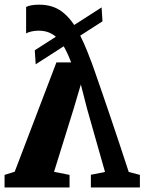

<svg xmlns="http://www.w3.org/2000/svg" viewBox="-24 -822 634 842"><path d="M147.5 -801.5Q205 -801.5 244.2 -773.5Q283.5 -745.5 313.8 -692.2Q344 -639 372.5 -561Q375.5 -555 387 -522.2Q398.5 -489.5 416.2 -438.2Q434 -387 455 -325Q476 -263 498.2 -196.5Q520.5 -130 540.5 -68L589.5 -55V0H374.5V-55.5L436.5 -68L358 -344.5L330.5 -451.5L298.5 -343.5L213 -68.5L281 -55V0H-4V-55L40.5 -69L223.5 -548.5H288Q275 -583 261 -609Q247 -635 230 -652.5Q213 -670 192.2 -678.8Q171.5 -687.5 145.5 -687.5Q128.5 -687.5 113 -683.8Q97.5 -680 90.5 -675.5V-791.5Q100 -796.5 114.8 -799Q129.5 -801.5 147.5 -801.5ZM421.5 -789.5 425.5 -728.5 132.5 -540 128.5 -601.5Z"/></svg>

Font: Merriweather 36pt ExtraBold
Style: Regular
Weight: 800
Designer: Eben Sorkin
Foundry: Eben Sorkin
Version: Version 2.100